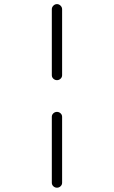

<svg xmlns="http://www.w3.org/2000/svg" viewBox="-20 -750 540 910"><path d="M225.6 116.2V-196.3Q225.6 -206.1 232.9 -212.9Q240.2 -219.7 250 -219.7Q259.8 -219.7 267.1 -212.9Q274.4 -206.1 274.4 -196.3V116.2Q274.4 126 267.1 132.8Q259.8 139.6 250 139.6Q240.2 139.6 232.9 132.8Q225.6 126 225.6 116.2ZM225.6 -393.6V-706.1Q225.6 -715.8 232.9 -723.1Q240.2 -730.5 250 -730.5Q259.8 -730.5 267.1 -723.1Q274.4 -715.8 274.4 -706.1V-393.6Q274.4 -383.8 267.1 -377Q259.8 -370.1 250 -370.1Q240.2 -370.1 232.9 -377Q225.6 -383.8 225.6 -393.6Z"/></svg>

Font: Rounded-L Mgen+ 1mn light
Style: Regular
Weight: 200
Designer: [Source Han Sans]
Ryoko NISHIZUKA  (kana & ideographs); Paul D. Hunt (Latin, Greek & Cyrillic); Wenlong ZHANG  (bopomofo
Version: Version 1.059.20150602